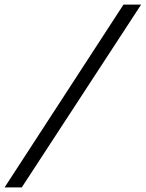

<svg xmlns="http://www.w3.org/2000/svg" viewBox="-103 -763 636 838"><path d="M-83 55 436 -743H513L-8 55Z"/></svg>

Font: Saira Expanded
Style: Italic
Weight: 400
Width: 7
Italic angle: -12°
Designer: Hector Gatti with collaboration of the Omnibus-Type team
Foundry: Omnibus-Type
Version: Version 1.101